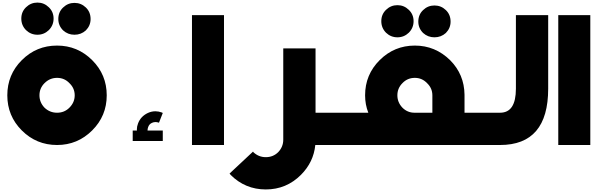

<svg xmlns="http://www.w3.org/2000/svg" viewBox="-20 -1123 4635 1487"><path d="M468.8 -887.7Q431.6 -924.8 431.6 -975.6Q431.6 -1029.8 468.8 -1064.9Q505.9 -1100.6 556.6 -1100.6Q607.9 -1100.6 645 -1064.9Q681.6 -1029.8 681.6 -975.6Q681.6 -924.8 645 -887.7Q607.9 -854 556.6 -854Q505.9 -854 468.8 -887.7ZM357.9 -889.6Q320.8 -854 270 -854Q218.8 -854 181.6 -889.6Q145 -926.8 145 -979Q145 -1031.7 181.6 -1066.9Q218.8 -1103 270 -1103Q320.8 -1103 357.9 -1066.9Q395 -1031.7 395 -979Q395 -926.8 357.9 -889.6ZM558.6 -384.8Q558.6 -439.9 517.6 -479Q479 -520 421.9 -520Q365.7 -520 324.7 -479Q285.6 -439.9 285.6 -384.8Q285.6 -330.1 324.7 -289.1Q365.7 -250 421.9 -250Q479 -250 517.6 -289.1Q558.6 -330.1 558.6 -384.8ZM148.9 -112.8Q36.6 -225.1 36.6 -384.8Q36.6 -544.9 148.9 -657.2Q261.7 -770 421.9 -770Q580.6 -770 693.8 -657.2Q806.6 -544.9 806.6 -384.8Q806.6 -225.1 693.8 -112.8Q580.6 0 421.9 0Q261.7 0 148.9 -112.8Z M1240.7 -31.2H1007.8V-112.3H1040.5Q1040 -116.7 1040 -121.1Q1040 -143.6 1048.8 -166Q1068.8 -221.2 1125 -248Q1153.8 -261.2 1183.1 -261.2Q1208 -261.2 1232.9 -252L1240.7 -248L1210.9 -171.9Q1209 -174.3 1206.5 -174.3Q1194.8 -177.7 1184.1 -177.7Q1170.4 -177.7 1157.7 -171.9Q1134.8 -162.1 1127 -137.2Q1122.6 -125 1122.6 -112.3H1240.7Z M1466.8 -1005.9H1714.8V0H1466.8Z M2647 0H2421.9Q2408.7 132.8 2311 231Q2197.8 344.2 2038.6 344.2Q1878.9 344.2 1765.6 231L1761.7 225.1L1757.8 221.2L1939.9 50.8L1941.9 55.2Q1982.9 94.2 2038.6 94.2Q2095.7 94.2 2134.8 55.2Q2173.8 14.2 2173.8 -41V-748H2423.8V-250H2647Z M3057.6 -384.8Q3057.6 -330.1 3096.7 -289.1Q3135.7 -250 3190.4 -250H3328.6V-384.8Q3328.6 -439.9 3287.6 -479Q3248.5 -520 3192.9 -520Q3135.7 -520 3096.7 -479Q3057.6 -439.9 3057.6 -384.8ZM3770.5 0H2619.6V-250H2832.5Q2807.6 -313 2807.6 -384.8Q2807.6 -544.9 2920.4 -657.2Q3033.7 -770 3192.9 -770Q3350.6 -770 3465.8 -657.2Q3575.7 -546.9 3577.6 -389.2V-250H3770.5ZM3256.8 -867.7Q3219.7 -904.8 3219.7 -955.6Q3219.7 -1009.8 3256.8 -1044.9Q3293.9 -1080.6 3344.7 -1080.6Q3396 -1080.6 3433.1 -1044.9Q3469.7 -1009.8 3469.7 -955.6Q3469.7 -904.8 3433.1 -867.7Q3396 -834 3344.7 -834Q3293.9 -834 3256.8 -867.7ZM3146 -869.6Q3108.9 -834 3058.1 -834Q3006.8 -834 2969.7 -869.6Q2933.1 -906.7 2933.1 -959Q2933.1 -1011.7 2969.7 -1046.9Q3006.8 -1083 3058.1 -1083Q3108.9 -1083 3146 -1046.9Q3183.1 -1011.7 3183.1 -959Q3183.1 -906.7 3146 -869.6Z M3853 -250Q3975.6 -250 3975.6 -436V-1005.9H4225.6V-436Q4225.6 0 3853 0H3758.8V-250Z M4303.7 -1005.9H4551.8V0H4303.7Z"/></svg>

Font: DimaBlue
Style: Bold
Weight: 700
Designer: R.Balvardi
Foundry: Dima Software Group
Version: Version 1.00;February 3, 2019;FontCreator 11.5.0.2427 64-bit